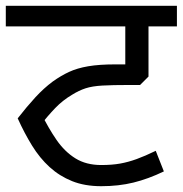

<svg xmlns="http://www.w3.org/2000/svg" viewBox="-27 -642 630 662"><path d="M322 0Q265 0 221.5 -17.5Q178 -35 144 -66Q110 -97 83.5 -140Q57 -183 34 -234Q66 -275 95 -306.5Q124 -338 155 -361Q183 -381 211 -394Q239 -407 277 -413.5Q315 -420 370 -420H405V-551H-7V-622H583V-551H485V-378L456 -349H419Q361 -349 326 -347Q291 -345 268 -337.5Q245 -330 221 -315Q189 -296 163.5 -269.5Q138 -243 107 -204L114 -253Q140 -200 168 -159.5Q196 -119 233 -96Q270 -73 322 -73Q359 -73 387 -78Q415 -83 444 -93.5Q473 -104 510 -122L538 -51Q484 -25 433 -12.5Q382 0 322 0Z"/></svg>

Font: gurmukhi115
Style: Regular
Weight: 400
Designer: Jelle Bosma - Monotype Design Team
Foundry: Monotype Imaging Inc.
Version: Version 2.003